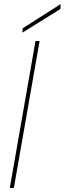

<svg xmlns="http://www.w3.org/2000/svg" viewBox="-20 -921 317 941"><path d="M28 0 154 -720H174L48 0ZM90 -761 91 -782 277 -901 276 -877Z"/></svg>

Font: DM Sans 18pt Thin
Style: Italic
Weight: 250
Italic angle: -10°
Designer: Colophon Foundry, Jonny Pinhorn
Foundry: Colophon Foundry
Version: Version 4.004;gftools[0.9.30]